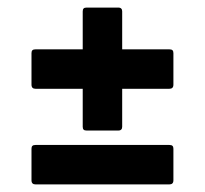

<svg xmlns="http://www.w3.org/2000/svg" viewBox="-20 -486 540 506"><path d="M426 -252C433 -252 437 -255 437 -263V-346C437 -353 434 -356 426 -356H302V-456C302 -462 299 -466 292 -466H208C201 -466 198 -463 198 -456V-356H74C66 -356 63 -353 63 -346V-263C63 -255 67 -252 74 -252H198V-152C198 -145 201 -142 208 -142H292C299 -142 302 -146 302 -152V-252ZM426 0C433 0 437 -3 437 -11V-94C437 -101 434 -104 426 -104H74C66 -104 63 -101 63 -94V-11C63 -3 67 0 74 0Z"/></svg>

Font: Fascinate
Style: Regular
Weight: 900
Designer: Astigmatic (AOETI)
Foundry: Astigmatic (AOETI)
Version: Version 1.000